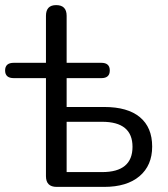

<svg xmlns="http://www.w3.org/2000/svg" viewBox="-22 -732 657 752"><path d="M386 0H200Q158 0 158 -42V-426H32Q-2 -426 -2 -456Q-2 -486 32 -486H158V-670Q158 -712 198 -712Q239 -712 239 -670V-486H375Q408 -486 408 -456Q408 -426 375 -426H239V-313H386Q478 -313 526 -273Q574 -233 574 -158Q574 -84 524.5 -42Q475 0 386 0ZM239 -255V-58H378Q497 -58 497 -157Q497 -255 378 -255Z"/></svg>

Font: Nunito
Style: Regular
Weight: 400
Designer: Vernon Adams
Foundry: Vernon Adams
Version: Version 3.602